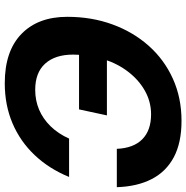

<svg xmlns="http://www.w3.org/2000/svg" viewBox="-8 -758 782 806"><g transform="rotate(90 383.0 -355.0)"><path d="M329.4 16Q194.8 16 122.7 -53.8Q50.6 -123.6 50.6 -246.4Q50.6 -348.4 82.3 -435.5Q114 -522.6 171.9 -587.9Q229.8 -653.2 310.1 -689.6Q390.4 -726 487.4 -726Q579 -726 639.7 -693.8Q700.4 -661.6 731.7 -600.9Q763 -540.2 765.8 -454.4H604.8Q601.8 -524.6 564.5 -561.4Q527.2 -598.2 459.8 -598.2Q408.2 -598.2 362.9 -573.3Q317.6 -548.4 282.9 -504.2Q248.2 -460 228.7 -400.3Q209.2 -340.6 209.2 -271Q209.2 -195.6 247 -153.7Q284.8 -111.8 357 -111.8Q402 -111.8 440.5 -128.2Q479 -144.6 510.1 -176.4Q541.2 -208.2 561.8 -254H722.8Q688.6 -170.2 631.1 -109.5Q573.6 -48.8 497.3 -16.4Q421 16 329.4 16ZM439.2 -295.8H135.6L160.8 -412.8H464.4Z"/></g></svg>

Font: Geist
Style: Italic
Weight: 400
Italic angle: -12°
Designer: Basement.studio, Andrés Briganti, Mateo Zaragoza
Foundry: Basement.studio, Vercel, Andrés Briganti, Guido Ferreyra, Mateo Zaragoza
Version: Version 1.500